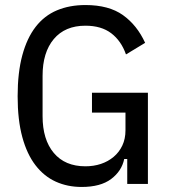

<svg xmlns="http://www.w3.org/2000/svg" viewBox="-20 -730 671 762"><path d="M485 -99H473Q463 -51 421 -19.5Q379 12 304 12Q248 12 201.5 -9Q155 -30 121 -74Q87 -118 68.5 -186Q50 -254 50 -348Q50 -442 68.5 -510.5Q87 -579 121.5 -623.5Q156 -668 206 -689Q256 -710 319 -710Q412 -710 468 -670Q524 -630 556 -560L480 -514Q461 -568 421.5 -598Q382 -628 319 -628Q238 -628 193.5 -575Q149 -522 149 -429V-269Q149 -176 193.5 -123Q238 -70 319 -70Q352 -70 380.5 -79.5Q409 -89 431 -107.5Q453 -126 465.5 -152.5Q478 -179 478 -213V-283H345V-362H567V0H485Z"/></svg>

Font: IBM Plex Sans Cond Text
Style: Regular
Weight: 450
Width: 3
Designer: Mike Abbink, Paul van der Laan, Pieter van Rosmalen
Foundry: Bold Monday
Version: Version 1.3